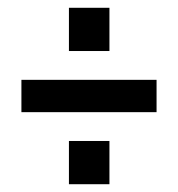

<svg xmlns="http://www.w3.org/2000/svg" viewBox="-20 -526 458 493"><path d="M157 -506H261V-395H157ZM35 -321H382V-238H35ZM157 -164H261V-53H157Z"/></svg>

Font: Cabin Condensed Medium
Style: Regular
Weight: 500
Width: 3
Version: Version 2.001